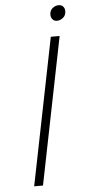

<svg xmlns="http://www.w3.org/2000/svg" viewBox="-58 -879 402 911"><g transform="rotate(-5 143.0 -423.0)"><path d="M243.5 -773Q229.5 -773 222 -782.5Q214.5 -792 214.5 -804Q214.5 -824 228 -835Q241.5 -846 257.5 -846Q271.5 -846 279 -837Q286.5 -828 286.5 -816Q286.5 -795 272.5 -784Q258.5 -773 243.5 -773ZM109 0H67L207.5 -700H249.5Z"/></g></svg>

Font: Argentum Sans ExtraLight
Style: Italic
Weight: 200
Italic angle: -11°
Designer: Julieta Ulanovsky (font), Cristiano Sobral (main changes and remaster)
Foundry: Julieta Ulanovsky (font), Cristiano Sobral (main changes and remaster)
Version: Version 2.007;June 15, 2022;FontCreator 14.0.0.2814 64-bit; 